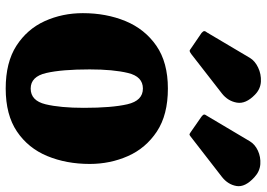

<svg xmlns="http://www.w3.org/2000/svg" viewBox="-148 -748 913 657"><g transform="rotate(90 308.5 -419.5)"><path d="M25 -246.5Q25 -326.5 52.2 -392.5Q79.5 -458.5 136.5 -498Q193.5 -537.5 283 -537.5Q373 -537.5 430 -499.8Q487 -462 514 -401Q541 -340 541 -270Q541 -190 514 -124.8Q487 -59.5 430 -21Q373 17.5 283 17.5Q193.5 17.5 136.5 -19.2Q79.5 -56 52.2 -116.2Q25 -176.5 25 -246.5ZM217.5 -270Q217.5 -174.5 229.8 -121.2Q242 -68 283 -68Q324.5 -68 336.8 -118.8Q349 -169.5 349 -250Q349 -345.5 336.8 -398.8Q324.5 -452 283 -452Q242 -452 229.8 -401.2Q217.5 -350.5 217.5 -270ZM145 -617 93 -652.5Q86.5 -658 86.5 -662Q86.5 -666 91.5 -672L178 -818Q188.5 -835.5 211 -846.2Q233.5 -857 259 -855.8Q284.5 -854.5 304 -835.5Q336.5 -804 331.2 -773.5Q326 -743 300 -722.5L165 -617.5Q158 -612.5 154.8 -612Q151.5 -611.5 145 -617ZM431.5 -616 379 -652.5Q372.5 -657.5 372 -661.2Q371.5 -665 376.5 -671.5L463.5 -818Q474 -835.5 495.5 -845.5Q517 -855.5 541.8 -853.8Q566.5 -852 586.5 -833.5Q621.5 -801.5 616.5 -772.2Q611.5 -743 585.5 -722.5L447.5 -615.5Q442 -611 439.5 -611.5Q437 -612 431.5 -616Z"/></g></svg>

Font: Besley* Narrow Heavy
Style: Regular
Weight: 800
Width: 4
Designer: Owen Earl
Foundry: indestructible type*
Version: Version 3.000; ttfautohint (v1.8.3)